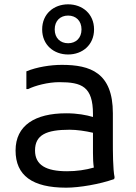

<svg xmlns="http://www.w3.org/2000/svg" viewBox="-20 -856 630 888"><path d="M295 -604C361 -604 415 -648 415 -720C415 -792 361 -836 295 -836C229 -836 175 -792 175 -720C175 -648 229 -604 295 -604ZM295 -784C331 -784 357 -760 357 -720C357 -680 331 -656 295 -656C259 -656 233 -680 233 -720C233 -760 259 -784 295 -784ZM502 -200V-332C502 -520 398 -556 266 -556C214 -556 150 -546 102 -526V-444H110C142 -460 202 -476 254 -476C358 -476 410 -456 410 -328V-315C379 -324 339 -332 286 -332C142 -332 52 -276 52 -160C52 -44 130 12 286 12C346 12 442 -4 508 -28L510 -36C502 -72 502 -160 502 -200ZM142 -160C142 -232 194 -256 302 -256C335 -256 376 -250 410 -242V-148C410 -123 411 -100 414 -81C376 -70 334 -64 290 -64C194 -64 142 -92 142 -160Z"/></svg>

Font: Kufam Arabic Latin Roman Normal
Style: Regular
Weight: 400
Designer: Wael Morcos & Artur Schmal
Version: Version 1.200;PS 001.200;hotconv 1.0.88;makeotf.lib2.5.64775